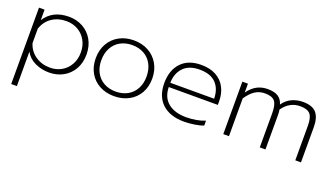

<svg xmlns="http://www.w3.org/2000/svg" viewBox="-66 -964 2849 1651"><g transform="rotate(20 1358.5 -138.0)"><path d="M75 -480H126V-384Q197 -495 346 -495Q416 -495 473.5 -463.5Q531 -432 564 -374Q597 -316 597 -240Q597 -164 564 -106Q531 -48 473.5 -16.5Q416 15 346 15Q276 15 216.5 -13Q157 -41 127 -96V219H75ZM545 -240Q545 -303 517.5 -351Q490 -399 443 -425.5Q396 -452 338 -452Q262 -452 205.5 -413.5Q149 -375 127 -306V-175Q147 -107 205 -67Q263 -27 338 -27Q396 -27 443 -53.5Q490 -80 517.5 -128.5Q545 -177 545 -240Z M682 -239Q682 -315 715 -373Q748 -431 806.5 -463Q865 -495 940 -495Q1015 -495 1073.5 -463Q1132 -431 1165.5 -373Q1199 -315 1199 -239Q1199 -163 1166 -105.5Q1133 -48 1074 -16.5Q1015 15 940 15Q865 15 806.5 -16.5Q748 -48 715 -105.5Q682 -163 682 -239ZM1147 -239Q1147 -303 1121 -351.5Q1095 -400 1048 -426Q1001 -452 940 -452Q879 -452 832 -426Q785 -400 759 -351.5Q733 -303 733 -239Q733 -175 759 -127Q785 -79 832 -53Q879 -27 940 -27Q1001 -27 1048 -53Q1095 -79 1121 -127Q1147 -175 1147 -239Z M1309 -239Q1309 -357 1373.5 -426Q1438 -495 1557 -495Q1637 -495 1693 -464Q1749 -433 1777.5 -378Q1806 -323 1806 -253V-220H1357Q1359 -125 1420 -76Q1481 -27 1585 -27Q1632 -27 1677 -35Q1722 -43 1757 -58V-13Q1728 -1 1677.5 7Q1627 15 1581 15Q1452 15 1380.5 -51.5Q1309 -118 1309 -239ZM1758 -259Q1757 -348 1707 -400Q1657 -452 1557 -452Q1459 -452 1408.5 -398Q1358 -344 1357 -259Z M1936 -480H1987V-399Q2025 -451 2068.5 -473Q2112 -495 2163 -495Q2226 -495 2260 -473Q2294 -451 2307 -406Q2340 -453 2387 -474Q2434 -495 2487 -495Q2573 -495 2610 -452Q2647 -409 2647 -322V0H2595V-317Q2595 -390 2569.5 -421Q2544 -452 2477 -452Q2380 -452 2318 -364Q2322 -344 2322 -314V0H2270V-314Q2270 -389 2245.5 -420.5Q2221 -452 2154 -452Q2105 -452 2065.5 -427Q2026 -402 1988 -346V0H1936Z"/></g></svg>

Font: Prompt ExtraLight
Style: Regular
Weight: 275
Designer: Katatrad Team
Foundry: CadsonDemak
Version: Version 1.000